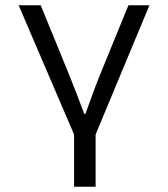

<svg xmlns="http://www.w3.org/2000/svg" viewBox="-20 -506 640 731"><path d="M262 205V6L51 -486H135L245 -217Q260 -180 274 -143Q288 -106 301 -72H305Q318 -106 331 -143Q344 -180 359 -217L469 -486H549L344 6V205Z"/></svg>

Font: Source Code Pro ExtraLight
Style: Regular
Weight: 200
Monospace: yes
Designer: Paul D. Hunt, Teo Tuominen
Foundry: Adobe
Version: Version 1.026;hotconv 1.1.0;makeotfexe 2.6.0